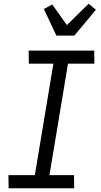

<svg xmlns="http://www.w3.org/2000/svg" viewBox="-20 -1005 540 1025"><path d="M26 0 25 -70H166L265 -665H134L133 -735H483L484 -665H343L244 -70H375L376 0ZM281 -815 214 -957 259 -981 337 -871 453 -985 492 -953 377 -815Z"/></svg>

Font: Iosevka Curly Slab
Style: Italic
Weight: 400
Italic angle: -9°
Monospace: yes
Designer: Belleve Invis
Foundry: Belleve Invis
Version: Version 22.1.2; ttfautohint (v1.8.4)